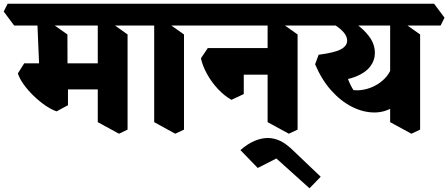

<svg xmlns="http://www.w3.org/2000/svg" viewBox="-76 -675 2407 1031"><path d="M563 43 449 -19V-590L505 -564L609 -490V21ZM228 -77Q199 -87 167 -109Q135 -131 105 -160Q75 -189 52 -220.5Q29 -252 20 -281L54 -335H222L289 -294V-110ZM210 -195 179 -335H507L529 -195ZM287 -197 138 -236 123 -590 181 -564 286 -490ZM0 -538 -56 -613 -35 -655H684L740 -580L719 -538Z M865 43 752 -19V-590L807 -564L912 -490V21ZM684 -538 628 -613 649 -655H987L1043 -580L1022 -538Z M1475 43 1361 -19V-590L1417 -564L1522 -490V21ZM1167 -139Q1129 -160 1094 -197.5Q1059 -235 1035 -279Q1011 -323 1003 -362L1040 -417H1166L1233 -375V-170ZM1146 -274 1115 -417H1436L1458 -274ZM987 -538 931 -613 952 -655H1597L1653 -580L1632 -538Z M1586 336 1408 176 1308 227 1215 131Q1254 97 1291 81.5Q1328 66 1362 66Q1395 66 1427.5 81Q1460 96 1498 133L1646 274Z M1702 -239 1616 -330 1635 -381Q1720 -392 1754 -410Q1788 -428 1788 -457Q1788 -487 1753.5 -517.5Q1719 -548 1645 -582L1717 -614Q1779 -586 1828.5 -552Q1878 -518 1907.5 -477.5Q1937 -437 1937 -391Q1937 -351 1912 -318Q1887 -285 1835.5 -264Q1784 -243 1702 -239ZM1935 -71Q1875 -71 1815 -101Q1755 -131 1703 -189Q1651 -247 1616 -330L1772 -328Q1777 -295 1790 -258Q1803 -221 1822 -191Q1851 -188 1881.5 -194.5Q1912 -201 1940 -216Q1968 -231 1990 -253.5Q2012 -276 2024 -305L2085 -142Q2064 -117 2039 -101.5Q2014 -86 1988 -78.5Q1962 -71 1935 -71ZM2133 43 2019 -19V-590L2075 -564L2180 -490V21ZM1597 -538 1541 -613 1562 -655H2255L2311 -580L2290 -538Z"/></svg>

Font: Eczar
Style: Bold
Weight: 700
Designer: Vaibhav Singh
Foundry: Rosetta Type Foundry
Version: Version 2.000